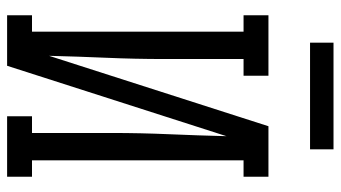

<svg xmlns="http://www.w3.org/2000/svg" viewBox="-229 -729 958 540"><g transform="rotate(90 250.0 -459.0)"><path d="M23 0V-70H69V-665H23V-735H193V-665H146V-441Q146 -360 142.5 -279.5Q139 -199 137 -118L335 -735H477V-665H431V-70H477V0H307V-70H354V-294Q354 -375 357.5 -455.5Q361 -536 363 -617L165 0ZM400 -852H100V-918H400Z"/></g></svg>

Font: Iosevka Curly Slab
Style: Regular
Weight: 400
Monospace: yes
Designer: Belleve Invis
Foundry: Belleve Invis
Version: Version 22.1.2; ttfautohint (v1.8.4)